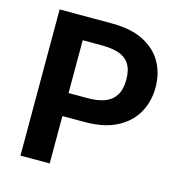

<svg xmlns="http://www.w3.org/2000/svg" viewBox="-104 -794 837 888"><g transform="rotate(15 314.0 -350.0)"><path d="M73 -700H324Q415 -700 475.5 -669Q536 -638 565.5 -585.5Q595 -533 595 -466Q595 -399 565 -345Q535 -291 474 -259Q413 -227 322 -227H213V0H73ZM304 -337Q351 -337 384.5 -349Q418 -361 436.5 -389.5Q455 -418 455 -466Q455 -513 437 -540.5Q419 -568 385.5 -579Q352 -590 305 -590H213V-337Z"/></g></svg>

Font: Moderustic SemiBold
Style: Regular
Weight: 600
Designer: Tural Alisoy
Foundry: TAFT Foundry
Version: Version 2.120